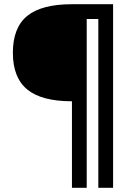

<svg xmlns="http://www.w3.org/2000/svg" viewBox="-20 -750 640 910"><path d="M321 -270Q177 -270 109 -326Q41 -382 41 -500Q41 -619 109 -674.5Q177 -730 321 -730H516V140H446V-660H391V140H321Z"/></svg>

Font: M PLUS Code Latin 60
Style: Regular
Weight: 400
Width: 7
Monospace: yes
Designer: Coji Morishita
Foundry: UNDERFOREST DESIGN
Version: Version 1.005; ttfautohint (v1.8.3)